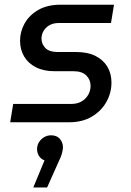

<svg xmlns="http://www.w3.org/2000/svg" viewBox="-20 -531 567 833"><path d="M24.2 -0.6 37.2 -80H288.2Q315.2 -80 334 -91Q352.8 -102 362.9 -120.1Q373 -138.2 373 -158.2Q373 -185 354.5 -203.5Q336 -222 299.2 -222H217.2Q169.8 -222 136.1 -239Q102.4 -256 84.7 -286Q67 -316 67 -354.4Q67 -394 87.1 -429.8Q107.2 -465.6 146.5 -488.1Q185.8 -510.6 242.8 -510.6H474.6L461.6 -431.2H234.6Q211.4 -431.2 194.7 -421.6Q178 -412 169.3 -397.2Q160.6 -382.4 160 -365Q160 -339.4 177 -322.4Q194 -305.4 229.4 -305.4H309.6Q360.4 -305.4 394.4 -288.2Q428.4 -271 446 -241.3Q463.6 -211.6 463.6 -173Q463.6 -127.8 441.3 -88.3Q419 -48.8 377.9 -24.7Q336.8 -0.6 280.4 -0.6ZM124.4 282.4 173.2 164.8Q156.8 158.6 148.8 145Q140.8 131.4 140.8 115.6Q140.8 99.2 149.3 85.7Q157.8 72.2 171.6 64.1Q185.4 56 201.4 56Q226.8 56 240 71.8Q253.2 87.6 253.2 108.8Q253.2 117.6 248.9 133.9Q244.6 150.2 236.2 166.4L184.4 282.4Z"/></svg>

Font: MuseoModerno Thin
Style: Italic
Weight: 100
Italic angle: -9°
Designer: Pablo Cosgaya, Héctor Gatti, Marcela Romero, and the Authors of The MuseoModerno Project.
Foundry: Omnibus-Type Team
Version: Version 1.003